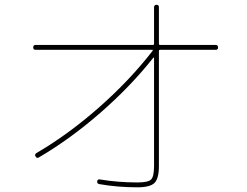

<svg xmlns="http://www.w3.org/2000/svg" viewBox="-20 -800 1040 810"><path d="M129.9 -589.8Q120.1 -589.8 120.1 -600.1Q120.1 -610.4 129.9 -610.4H625Q629.9 -610.4 629.9 -615.2V-769.5Q629.9 -779.3 640.1 -779.8Q650.4 -780.3 650.4 -769.5V-615.2Q650.4 -610.4 655.3 -610.4H889.6Q899.4 -610.4 899.9 -600.1Q900.4 -589.8 889.6 -589.8H655.3Q650.4 -589.8 650.4 -585V-99.6Q650.4 -46.9 631.8 -28.3Q613.3 -9.8 559.6 -9.8Q475.6 -9.8 398.4 -23.4Q388.7 -25.4 390.1 -35.2Q391.6 -44.9 401.4 -43Q477.5 -30.3 559.6 -30.3Q604.5 -30.3 617.2 -42.5Q629.9 -54.7 629.9 -99.6V-555.7Q629.9 -556.6 628.9 -557.1Q627.9 -557.6 627 -556.6Q529.3 -433.6 402.3 -323.2Q275.4 -212.9 143.6 -135.7Q134.8 -130.9 129.9 -140.1Q125 -149.4 133.8 -154.3Q267.6 -232.4 397.5 -346.7Q527.3 -460.9 624 -585.9Q626 -589.8 623 -589.8Z"/></svg>

Font: Rounded-X Mgen+ 2m thin
Style: Regular
Weight: 100
Designer: [Source Han Sans]
Ryoko NISHIZUKA  (kana & ideographs); Paul D. Hunt (Latin, Greek & Cyrillic); Wenlong ZHANG  (bopomofo
Version: Version 1.059.20150602